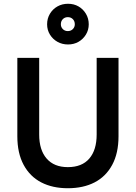

<svg xmlns="http://www.w3.org/2000/svg" viewBox="-20 -988 721 1019"><path d="M340 11Q259 11 199 -20Q139 -51 105.5 -113Q72 -175 72 -265V-681H188V-274Q188 -192 227.5 -146.5Q267 -101 340 -101Q415 -101 454 -146.5Q493 -192 493 -274V-681H609V-265Q609 -175 575.5 -113Q542 -51 482 -20Q422 11 340 11ZM341 -752Q310 -752 285 -766Q260 -780 245 -804.5Q230 -829 230 -859Q230 -890 245 -915Q260 -940 285 -954Q310 -968 341 -968Q372 -968 396.5 -954Q421 -940 436 -915Q451 -890 451 -859Q451 -829 436 -804.5Q421 -780 396.5 -766Q372 -752 341 -752ZM340 -823Q356 -823 366.5 -833.5Q377 -844 377 -859Q377 -876 366.5 -886.5Q356 -897 340 -897Q324 -897 313.5 -886.5Q303 -876 303 -859Q303 -844 313.5 -833.5Q324 -823 340 -823Z"/></svg>

Font: Gabarito Medium
Style: Regular
Weight: 500
Designer: Leandro Assis / Alvaro Franca / Felipe Casaprima
Foundry: Naipe Foundry
Version: Version 1.000